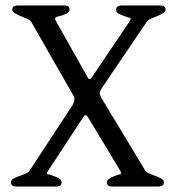

<svg xmlns="http://www.w3.org/2000/svg" viewBox="-20 -684 682 704"><path d="M587 -649Q587 -641 578 -635.5Q569 -630 557.5 -625.5Q546 -621 534.5 -616Q523 -611 518 -604L354 -362Q346 -351 346 -341Q346 -335 350 -328L511 -61Q516 -52 527.5 -47.5Q539 -43 551 -38.5Q563 -34 572 -29Q581 -24 581 -15Q581 0 561 0H391Q372 0 372 -15Q372 -28 401 -39L415 -44Q424 -44 424 -49Q424 -46 422 -56L304 -252Q298 -262 293 -262Q290 -262 287 -257L155 -56Q152 -51 152 -49Q152 -44 162 -44L176 -39Q191 -34 198.5 -28.5Q206 -23 206 -15Q206 0 186 0H40Q20 0 20 -15Q20 -24 29 -29Q38 -34 49.5 -38Q61 -42 72.5 -46.5Q84 -51 89 -59L245 -297Q248 -302 250.5 -308Q253 -314 253 -320Q253 -326 250 -332L95 -603Q91 -610 79.5 -615Q68 -620 56 -625Q44 -630 34.5 -635.5Q25 -641 25 -649Q25 -664 45 -664H216Q235 -664 235 -649Q235 -635 206 -627L190 -623Q182 -620 182 -616Q182 -613 185 -607L301 -401Q304 -394 309 -394Q313 -394 317 -401L456 -607Q459 -611 459 -615Q459 -620 450 -620L436 -625Q422 -630 413.5 -634.5Q405 -639 406 -649Q406 -664 426 -664H567Q587 -664 587 -649Z"/></svg>

Font: Jura
Style: Regular
Weight: 400
Designer: Ed Merritt
Foundry: Ten by Twenty
Version: Version 1.007